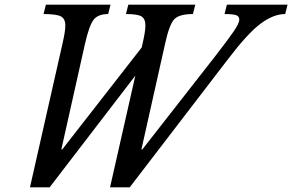

<svg xmlns="http://www.w3.org/2000/svg" viewBox="-20 -790 1248 820"><path d="M896 -546Q955 -622 978.5 -656.5Q1002 -691 1002 -707Q1002 -721 987.5 -725.5Q973 -730 939 -730L949 -770H1208L1198 -730Q1148 -730 1093 -689Q1038 -648 955 -539L534 10H450L558 -467L192 10H108L247 -604Q259 -656 259 -681Q259 -710 240 -720Q221 -730 166 -730L176 -770H452L442 -730Q399 -730 380 -706Q361 -682 343 -603L242 -152H246L585 -587L589 -604Q601 -656 601 -681Q601 -710 584 -720Q567 -730 518 -730L528 -770H814L804 -730Q745 -730 724 -707.5Q703 -685 685 -603L584 -152H588Z"/></svg>

Font: Libre Baskerville
Style: Italic
Weight: 400
Italic angle: -15°
Designer: Pablo Impallari, Rodrigo Fuenzalida
Foundry: Pablo Impallari, Rodrigo Fuenzalida
Version: Version 1.051;Glyphs 3.2.3 (3260)